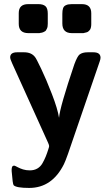

<svg xmlns="http://www.w3.org/2000/svg" viewBox="-20 -714 540 940"><path d="M29.8 -433.1Q29.8 -458 64 -458H98.1Q134.3 -458 151.9 -434.1Q156.7 -429.2 181.4 -377.7Q206.1 -326.2 234.1 -253.7Q262.2 -181.2 269 -137.2Q272.9 -189 344.2 -399.9Q358.4 -438 369.1 -446.8Q383.3 -458 409.2 -458H437Q472.2 -458 472.2 -431.2Q472.2 -424.3 467.8 -412.1L313 39.1Q299.8 76.2 293 89.8Q234.9 206.1 123 206.1Q60.1 206.1 46.9 192.9Q42 188 37.1 124Q36.1 105 42 99.1L46.9 97.2H50.8Q54.7 98.1 66.4 104.5Q78.1 110.8 93 115.5Q107.9 120.1 126 120.1Q147 120.1 162.6 111.1Q178.2 102.1 187.5 85.9Q196.8 69.8 203.9 52.5Q210.9 35.2 216.8 16.1Q218.8 9.3 220.2 4.9Q221.2 -3.9 215.8 -14.2L39.1 -404.8Q29.8 -425.3 29.8 -433.1ZM71.8 -597.2V-649.9Q71.8 -693.8 118.2 -693.8H168Q190.9 -693.8 202.4 -683.8Q213.9 -673.8 213.9 -647V-598.1Q213.9 -590.3 212.9 -584.2Q211.9 -578.1 209.5 -573.5Q207 -568.8 205.1 -565.4Q203.1 -562 199 -560.1Q194.8 -558.1 192.4 -556.6Q189.9 -555.2 185.5 -554.2Q181.2 -553.2 179 -553.2Q176.8 -553.2 172.9 -551.8H168.9H118.2Q71.8 -552.2 71.8 -597.2ZM285.2 -599.1V-646Q285.2 -663.1 288.6 -673.1Q292 -683.1 300.5 -687.5Q309.1 -691.9 314.5 -692.4Q319.8 -692.9 331.1 -693.8H380.9Q426.8 -693.8 426.8 -648.9V-595.2Q426.8 -586.4 424.8 -578.6Q422.9 -570.8 419.4 -566.9Q416 -563 412.6 -560.1Q409.2 -557.1 404.1 -555.7Q398.9 -554.2 396 -553.7Q393.1 -553.2 388.2 -551.8H382.8H331.1Q285.2 -552.2 285.2 -599.1Z"/></svg>

Font: CMU Sans Serif
Style: Bold
Weight: 700
Version: Version 0.7.0